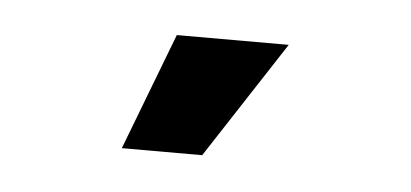

<svg xmlns="http://www.w3.org/2000/svg" viewBox="-26 -784 402 188"><g transform="rotate(5 175.0 -689.5)"><path d="M142 -747H252L177 -632H98Z"/></g></svg>

Font: Khand Variable Light
Style: Regular
Weight: 300
Designer: Satya Rajpurohit
Foundry: Indian Type Foundry
Version: Version 3.000